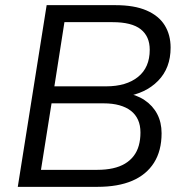

<svg xmlns="http://www.w3.org/2000/svg" viewBox="-20 -725 716 745"><path d="M49 0 161 -705H428Q501 -705 548.5 -684.5Q596 -664 619 -627Q642 -590 642 -540Q642 -461 593.5 -411.5Q545 -362 464 -350V-365Q509 -358 541 -336.5Q573 -315 590 -282.5Q607 -250 607 -208Q607 -140 577.5 -93.5Q548 -47 493 -23.5Q438 0 358 0ZM139 -66H358Q391 -66 418 -72Q445 -78 465 -90Q485 -102 498.5 -119.5Q512 -137 518.5 -160Q525 -183 525 -211Q525 -239 515.5 -260Q506 -281 488 -295Q470 -309 443.5 -316.5Q417 -324 382 -324H180ZM191 -390H392Q470 -390 515.5 -426.5Q561 -463 561 -532Q561 -584 526 -611.5Q491 -639 417 -639H230Z"/></svg>

Font: Nunito Sans 12pt ExtraLight 12pt
Style: Italic
Weight: 400
Italic angle: -9°
Version: Version 3.101;gftools[0.9.27]